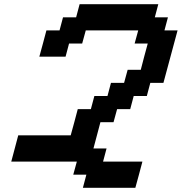

<svg xmlns="http://www.w3.org/2000/svg" viewBox="-20 -895 866 915"><path d="M375 0H625Q630.9 -21 642.1 -62.5Q653.3 -104 658.7 -125H471.2L487.8 -187.5H425.3Q431.2 -208 441.9 -249.8Q452.6 -291.5 458.5 -312.5H521L538.1 -375H600.6L617.2 -437.5H679.7L696.3 -500H758.8Q770 -541.5 792.5 -625Q814.9 -708.5 826.2 -750H763.7L780.3 -812.5H717.8L734.4 -875H359.4L342.8 -812.5H280.3L263.7 -750H201.2Q195.8 -729.5 184.6 -687.7Q173.3 -646 167.5 -625H292.5L309.1 -687.5H371.6L388.7 -750H638.7L621.6 -687.5H684.1Q678.2 -667 667.2 -625.2Q656.2 -583.5 650.9 -562.5H588.4L571.3 -500H508.8L492.2 -437.5H429.7L413.1 -375H350.6Q345.2 -354 334 -312.3Q322.8 -270.5 316.9 -250H66.9Q61.5 -229 50.3 -187.3Q39.1 -145.5 33.7 -125H346.2L329.1 -62.5H391.6Z"/></svg>

Font: Faithful 32x
Style: Oblique
Weight: 400
Foundry: Faithful Resource Pack
Version: Version 1.0; January 27, 2023